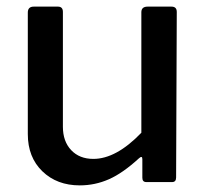

<svg xmlns="http://www.w3.org/2000/svg" viewBox="-20 -550 623 580"><path d="M407 -149V-513Q407 -530 426 -530H498Q514 -530 514 -514L512 -14Q512 0 500 0H422Q410 0 410 -13V-69Q410 -81 400 -72Q351 -27 309 -8.5Q267 10 221 10Q152 10 108 -32.5Q64 -75 64 -145V-512Q64 -530 82 -530H155Q170 -530 170 -514V-167Q170 -123 195 -96.5Q220 -70 262 -70Q331 -70 407 -149Z"/></svg>

Font: n
Style: Regular
Weight: 500
Designer: Pablo Impallari, Rodrigo Fuenzalida
Foundry: Impallari Type
Version: Version 1.002; ttfautohint (v1.5)